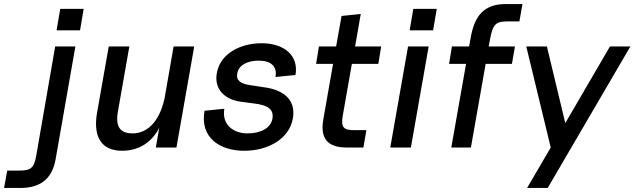

<svg xmlns="http://www.w3.org/2000/svg" viewBox="-154 -730 3139 950"><path d="M-134 200H-53C40 200 103 160 121 59L219 -500H119L25 42C14 104 -4 114 -60 114H-118ZM126 -580H242L260 -686H144Z M450 16C536 16 599 -29 634 -98L617 0H719L807 -500H705L660 -242C630 -109 560 -70 503 -70C453 -70 414 -90 429 -176L486 -500H384L326 -171C306 -54 347 16 450 16Z M1054 16C1174 16 1278 -44 1295 -144C1313 -244 1237 -287 1154 -298L1088 -308C1036 -315 1013 -332 1020 -367C1027 -409 1072 -430 1126 -430C1186 -430 1219 -402 1209 -349L1308 -359C1325 -456 1251 -516 1141 -516C1031 -516 935 -462 919 -369C904 -289 958 -238 1035 -227L1110 -217C1159 -210 1203 -196 1194 -143C1185 -93 1132 -70 1069 -70C1006 -70 942 -109 956 -192L858 -182C834 -49 934 16 1054 16Z M1563 0H1644L1659 -86H1601C1549 -86 1531 -96 1542 -158L1587 -414H1718L1732 -500H1603L1631 -661L1536 -651L1509 -500H1424L1410 -414H1494L1446 -141C1428 -40 1471 0 1563 0Z M1777 0H1879L1967 -500H1865ZM1873 -580H1989L2007 -686H1891Z M2176 -549 2167 -500H2082L2068 -414H2152L2079 0H2176L2249 -414H2379L2394 -500H2264L2270 -532C2284 -614 2302 -624 2358 -624H2416L2431 -710H2350C2257 -710 2198 -670 2176 -549Z M2454 200H2556L2965 -500H2864L2643 -121L2552 -500H2450L2571 0Z"/></svg>

Font: Uncut Sans Medium
Style: Italic
Weight: 500
Italic angle: -10°
Designer: Kasper Nordkvist
Foundry: Uncut Type
Version: Version 1.111;FEAKit 1.0